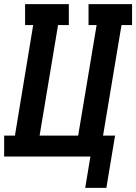

<svg xmlns="http://www.w3.org/2000/svg" viewBox="-24 -755 657 926"><path d="M387 151 412 0H-4V-101H48L136 -634H97V-735H308V-634H256L167 -101H353L442 -634H403V-735H613V-634H562L473 -101H531L489 151Z"/></svg>

Font: Iosevka Curly Slab Extended
Style: Bold Italic
Weight: 700
Width: 7
Italic angle: -9°
Monospace: yes
Designer: Belleve Invis
Foundry: Belleve Invis
Version: Version 11.0.0; ttfautohint (v1.8.3)